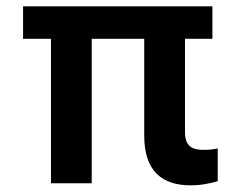

<svg xmlns="http://www.w3.org/2000/svg" viewBox="-20 -565 741 592"><path d="M608.7 -103C573.5 -102.6 550.1 -112.9 550.4 -159.1V-445.3H634.9V-545.5H51.1V-445.3H137.1V0H262.8V-445.3H424.7V-147C424.7 -36.2 480.8 6.4 567.5 6.4C601.6 6.4 630 0 651.3 -6.4V-107.2C641.3 -105.1 625 -102.6 608.7 -103Z"/></svg>

Font: Riot Sans 2.0
Style: Bold
Weight: 600
Designer: Rasmus Andersson
Foundry: rsms
Version: Version 3.006;hotconv 1.0.109;makeotfexe 2.5.65596